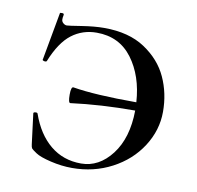

<svg xmlns="http://www.w3.org/2000/svg" viewBox="-57 -479 565 550"><g transform="rotate(10 225.0 -204.0)"><path d="M186 12.2Q155.3 12.2 123.5 4.6Q91.8 -2.9 79.1 -11.5Q66.4 -20 64.2 -22.9Q62 -25.9 61 -34.2L49.8 -123Q49.8 -126 55.4 -126.5Q61 -127 62 -124Q82 -66.9 119.6 -35.9Q157.2 -4.9 209.2 -4.9Q261.2 -4.9 298.1 -53Q335 -101.1 335.9 -181.2Q235.8 -181.2 148.9 -169.9Q143.1 -169.9 143.1 -193.8Q143.1 -217.8 150.9 -215.8Q215.3 -205.1 335 -205.1Q330.1 -281.2 292.5 -331.5Q254.9 -381.8 189 -381.8Q147.9 -381.8 116.5 -357.9Q85 -334 62 -276.9Q61 -274.9 57.6 -274.9Q54.2 -274.9 51.5 -276.4Q48.8 -277.8 49.8 -278.8L75.2 -418.9Q75.2 -419.9 81.5 -419.9Q87.9 -419.9 86.4 -414.1Q85 -408.2 85 -402.1Q85 -396 90.1 -391.6Q95.2 -387.2 100.6 -387.2Q106 -387.2 142.8 -393.1Q179.7 -398.9 208 -398.9Q279.8 -398.9 326.4 -367.9Q373 -336.9 394 -291Q415 -245.1 415 -191.4Q415 -137.7 384.5 -90.3Q354 -43 301.5 -15.4Q249 12.2 186 12.2Z"/></g></svg>

Font: Cormorant-Medium
Style: Regular
Weight: 500
Designer: Christian Thalmann (Catharsis Fonts)
Version: Version 3.000